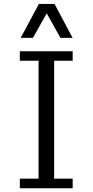

<svg xmlns="http://www.w3.org/2000/svg" viewBox="-20 -977 484 997"><path d="M83 0.5V-49.3H180.2V-661.6H83V-710.9H357.4V-661.6H261.2V-49.3H357.4V0.5ZM87.4 -780.3 182.1 -956.5H263.2L356.9 -780.3H293.9L222.7 -907.7L150.9 -780.3Z"/></svg>

Font: Comme Light
Style: Regular
Weight: 300
Version: Version 1.000;gftools[0.9.27]